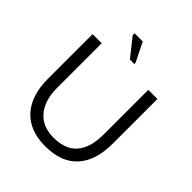

<svg xmlns="http://www.w3.org/2000/svg" viewBox="-203 -843 982 982"><g transform="rotate(45 288.5 -352.0)"><path d="M286 14Q173 14 112.5 -52.5Q52 -119 52 -240V-563H118V-240Q118 -190 131 -153.5Q144 -117 166.5 -93Q189 -69 219.5 -58Q250 -47 286 -47Q338 -47 375.5 -66.5Q413 -86 434 -129Q455 -172 455 -240V-563H521V-240Q521 -117 461.5 -51.5Q402 14 286 14ZM279 -606 201 -704V-718H260L311 -615V-606Z"/></g></svg>

Font: Darker Grotesque Medium
Style: Regular
Weight: 500
Designer: Gabriel Lam
Foundry: TypeRant
Version: Version 1.000;gftools[0.9.28]